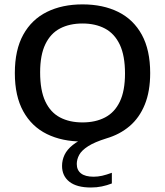

<svg xmlns="http://www.w3.org/2000/svg" viewBox="-20 -622 734 854"><path d="M384.5 212Q321 212 288.5 186.2Q256 160.5 256 116Q256 90 267.2 66.5Q278.5 43 303.8 22.8Q329 2.5 371 -13.5L369 7.5H347Q256 7.5 188.5 -25.8Q121 -59 83.5 -126.8Q46 -194.5 46 -297Q46 -400 83.5 -467.8Q121 -535.5 188.8 -569Q256.5 -602.5 347 -602.5Q438 -602.5 505.8 -569Q573.5 -535.5 610.8 -467.5Q648 -399.5 648 -297Q648 -215.5 624 -156.8Q600 -98 556.5 -61Q513 -24 453.5 -6.5Q400.5 10 371.8 28.5Q343 47 332.2 67Q321.5 87 321.5 107.5Q321.5 134.5 340.2 149.2Q359 164 396.5 164Q415 164 434 159.8Q453 155.5 477.5 146.5V194Q456 202.5 433 207.2Q410 212 384.5 212ZM347 -77.5Q405 -77.5 447.5 -99.8Q490 -122 513 -170Q536 -218 536 -295Q536 -374.5 512.8 -423.5Q489.5 -472.5 447 -495Q404.5 -517.5 347 -517.5Q289.5 -517.5 247.2 -495.5Q205 -473.5 181.8 -425.5Q158.5 -377.5 158.5 -300Q158.5 -220 181.5 -171Q204.5 -122 246.8 -99.8Q289 -77.5 347 -77.5Z"/></svg>

Font: Encode Sans SC SemiExpanded Medium
Style: Regular
Weight: 500
Width: 6
Designer: Multiple Designers
Foundry: Impallari Type
Version: Version 3.002